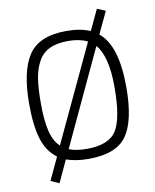

<svg xmlns="http://www.w3.org/2000/svg" viewBox="-97 -870 856 1057"><g transform="rotate(-10 331.0 -341.0)"><path d="M331 10Q260 10 206 -9L149 114L102 93L161 -33Q106 -73 83 -148.5Q60 -224 60 -344Q60 -527 119 -616Q178 -705 331 -705Q410 -705 464 -681L518 -796L565 -777L507 -654Q603 -577 603 -344Q603 -156 544.5 -73Q486 10 331 10ZM187 -90 439 -627Q395 -649 331.5 -649Q268 -649 227 -629.5Q186 -610 163.5 -569Q141 -528 132.5 -475Q124 -422 124 -334Q124 -246 137.5 -185Q151 -124 187 -90ZM331 -46Q455 -46 497 -114Q539 -182 539 -355Q539 -528 480 -595L231 -62Q270 -46 331 -46Z"/></g></svg>

Font: Titillium Web
Style: Light
Weight: 300
Version: Version 1.001;PS 57.000;hotconv 1.0.70;makeotf.lib2.5.55311